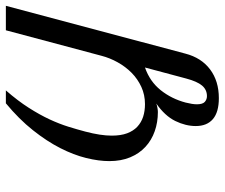

<svg xmlns="http://www.w3.org/2000/svg" viewBox="-111 -691 767 655"><g transform="rotate(90 272.5 -363.5)"><path d="M127.9 -612.3Q142.1 -667 181.9 -696.8Q221.7 -726.6 279.8 -726.6Q327.6 -726.6 351.3 -706.3Q375 -686 375 -647.9Q375 -613.3 357.7 -577.9Q340.3 -542.5 298.3 -513.2Q304.7 -515.6 313 -517.1Q321.3 -518.6 327.1 -518.6Q362.3 -518.6 392.8 -507.8Q423.3 -497.1 446 -476.1Q468.8 -455.1 481.7 -424.1Q494.6 -393.1 494.6 -353Q494.6 -316.9 484.1 -274.2Q473.6 -231.4 450.2 -185.5Q426.8 -139.6 389.2 -92.3Q351.6 -44.9 297.4 0H253.4Q289.1 -41 312.7 -78.1Q336.4 -115.2 352.1 -148.9Q367.7 -182.6 377.2 -213.1Q386.7 -243.7 394 -271.5Q407.7 -323.2 407.7 -361.3Q407.7 -392.1 399.7 -413.6Q391.6 -435.1 377.2 -448.5Q362.8 -461.9 343.3 -468.3Q323.7 -474.6 300.3 -474.6Q268.6 -474.6 241.5 -462.2Q214.4 -449.7 193.4 -429Q172.4 -408.2 157.5 -381.3Q142.6 -354.5 135.3 -326.2L48.3 0H-35.2ZM294.9 -613.3Q300.8 -636.7 300.8 -651.4Q300.8 -671.4 292.5 -678.7Q284.2 -686 272.9 -686Q251 -686 236.8 -669.2Q222.7 -652.3 212.9 -615.2L175.3 -474.6Q223.1 -491.2 252.7 -528.3Q282.2 -565.4 294.9 -613.3Z"/></g></svg>

Font: Arian Grqi
Style: Italic
Weight: 400
Italic angle: -15°
Designer: Ruben Hakobyan (Tarumian)
Foundry: Ruben Hakobyan (Tarumian)
Version: Version 1.002